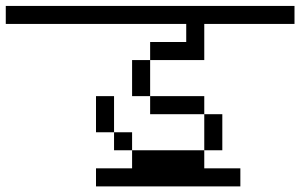

<svg xmlns="http://www.w3.org/2000/svg" viewBox="-20 -708 1040 665"><path d="M812.5 -62.5V-125H687.5V-187.5H437.5V-125H312.5V-62.5ZM1000 -625V-687.5H0V-625H625V-562.5H500V-500H437.5Q437.5 -500 437.5 -375H500V-312.5H687.5Q687.5 -312.5 687.5 -187.5H750Q750 -187.5 750 -312.5H687.5V-375H500Q500 -375 500 -500H687.5Q687.5 -500 687.5 -625ZM437.5 -187.5V-250H375V-187.5ZM375 -250Q375 -250 375 -375H312.5Q312.5 -375 312.5 -250Z"/></svg>

Font: BFUnifontExMono
Style: Regular
Weight: 500
Version: Version 15.0.06